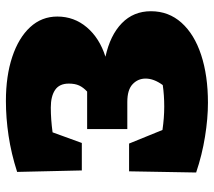

<svg xmlns="http://www.w3.org/2000/svg" viewBox="-57 -655 724 650"><g transform="rotate(-90 305.0 -330.0)"><path d="M46 -28 50 -255H144L190 -142Q231 -136 269 -136Q308 -136 342 -141Q364 -171 364 -199Q364 -225 345 -243Q326 -261 285 -261H193V-397H320Q334 -410 340.5 -424Q347 -438 347 -459Q347 -491 325.5 -505.5Q304 -520 266 -520Q226 -520 182 -514L146 -415H53L48 -634Q110 -654 170.5 -663Q231 -672 288 -672Q373 -672 437.5 -650.5Q502 -629 538 -590Q574 -551 574 -498Q574 -441 537.5 -398Q501 -355 438 -335Q511 -319 551.5 -279.5Q592 -240 592 -181Q592 -121 553 -77.5Q514 -34 444 -11Q374 12 282 12Q229 12 167 2Q105 -8 46 -28Z"/></g></svg>

Font: Piazzolla SC Black
Style: Regular
Weight: 900
Designer: Juan Pablo del Peral
Foundry: Huerta Tipografica
Version: Version 1.330